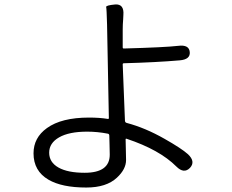

<svg xmlns="http://www.w3.org/2000/svg" viewBox="-20 -796 1040 859"><path d="M366 43Q257 43 197 8Q130 -31 130 -110Q130 -180 190 -223Q255 -270 378 -270Q426 -270 462 -264Q467 -263 467 -268L459 -686Q457 -757 455 -764.5Q453 -772 495 -776Q536 -779 532 -729L531 -709Q529 -686 529 -663V-584Q529 -579 534 -579Q718 -584 778 -591Q826 -597 829 -563Q832 -530 784 -526Q679 -517 534 -513Q529 -513 529 -508L539 -257Q539 -248 547 -246Q630 -224 716 -175Q792 -132 821 -106Q856 -73 830 -45Q803 -17 769 -51Q694 -126 547 -175Q542 -177 542 -172L543 -128Q544 -104 544 -80Q544 -39 503 -1Q456 43 366 43ZM359 -23Q471 -23 471 -104Q471 -128 470 -152L469 -189Q469 -197 462 -198Q416 -207 370 -207Q289 -207 244.5 -181.5Q200 -156 200 -113Q200 -70 241.5 -46.5Q283 -23 359 -23Z"/></svg>

Font: Resource Han Rounded JP Normal
Style: Regular
Weight: 350
Designer: Cyano Hao (round all glyphs); Ryoko NISHIZUKA 西塚涼子 (kana, bopomofo & ideographs); Paul D. Hunt (Latin, Greek & Cyrillic)
Foundry: Cyano Hao
Version: 0.990